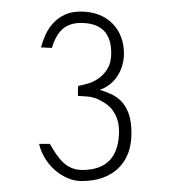

<svg xmlns="http://www.w3.org/2000/svg" viewBox="-20 -620 325 338"><path d="M52.2 -536.6 71.3 -535.6Q73.7 -544.4 77.9 -552.5Q82 -560.5 87.9 -566.7Q93.8 -572.8 102.3 -576.2Q110.8 -579.6 122.1 -579.6Q135.3 -579.6 145.3 -576.4Q155.3 -573.2 162.1 -566.7Q168.9 -560.1 172.4 -550Q175.8 -540 175.8 -526.9Q175.8 -510.3 169.7 -499.8Q163.6 -489.3 154.5 -482.7Q145.5 -476.1 135.5 -473.1Q125.5 -470.2 117.7 -468.8Q117.7 -468.3 117.4 -465.6Q117.2 -462.9 117.2 -460Q117.2 -457 117.2 -454.3Q117.2 -451.7 117.2 -451.2Q118.2 -451.2 121.8 -450.9Q125.5 -450.7 129.6 -450.4Q133.8 -450.2 137.5 -449.7Q141.1 -449.2 142.1 -448.7Q143.1 -448.7 147 -447.5Q150.9 -446.3 156 -443.6Q161.1 -440.9 167.2 -436.8Q173.3 -432.6 178.2 -426Q183.1 -419.4 186.3 -410.2Q189.5 -400.9 189.5 -388.7Q189.5 -372.6 185.5 -359.9Q181.6 -347.2 173.6 -338.4Q165.5 -329.6 153.3 -325.2Q141.1 -320.8 125 -320.8Q114.7 -320.8 106.4 -324.2Q98.1 -327.6 91.6 -333.7Q85 -339.8 79.1 -348.4Q73.2 -356.9 67.9 -366.7H48.8Q51.8 -353.5 59.1 -341.6Q66.4 -329.6 76.4 -320.8Q86.4 -312 98.6 -306.6Q110.8 -301.3 123.5 -301.3Q144.5 -301.3 160.9 -307.1Q177.2 -313 188.5 -324Q199.7 -335 205.6 -350.3Q211.4 -365.7 211.4 -385.3Q211.4 -405.8 206.8 -419.2Q202.1 -432.6 194.3 -440.9Q186.5 -449.2 176.5 -453.9Q166.5 -458.5 155.8 -461.9Q165.5 -465.3 173.6 -471.7Q181.6 -478 187 -486.6Q192.4 -495.1 195.3 -505.1Q198.2 -515.1 198.2 -525.9Q198.2 -541.5 193.1 -554.9Q188 -568.4 178.2 -578.4Q168.5 -588.4 154.3 -594Q140.1 -599.6 121.6 -599.6Q105.5 -599.6 93.8 -594Q82 -588.4 73.7 -579.3Q65.4 -570.3 60.3 -559.1Q55.2 -547.9 52.2 -536.6Z"/></svg>

Font: SaysetthaMai Thin
Style: Regular
Weight: 100
Designer: John M. Durdin
Foundry: Lao Script for Windows
Version: Version 1.101